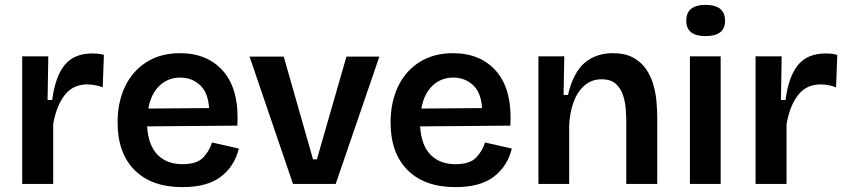

<svg xmlns="http://www.w3.org/2000/svg" viewBox="-20 -754 3470 787"><path d="M71 0V-523H178L175 -344H194Q206 -439 244.5 -487Q283 -535 360 -535Q370 -535 380.5 -534Q391 -533 406 -529L401 -396Q386 -402 369 -405Q352 -408 338 -408Q279 -408 245 -364Q211 -320 198 -245V0Z M728 13Q601 13 531.5 -57Q462 -127 462 -252Q462 -335 492.5 -399Q523 -463 580.5 -499.5Q638 -536 718 -536Q832 -536 896.5 -460.5Q961 -385 953 -239L583 -236Q588 -158 626 -119.5Q664 -81 728 -81Q787 -81 813 -108.5Q839 -136 849 -170L959 -145Q941 -72 885 -29.5Q829 13 728 13ZM719 -436Q669 -436 634 -403Q599 -370 588 -309L837 -311Q833 -375 799.5 -405.5Q766 -436 719 -436Z M1181 0 1003 -522H1143L1263 -101H1279L1400 -522H1535L1356 0Z M1847 13Q1720 13 1650.5 -57Q1581 -127 1581 -252Q1581 -335 1611.5 -399Q1642 -463 1699.5 -499.5Q1757 -536 1837 -536Q1951 -536 2015.5 -460.5Q2080 -385 2072 -239L1702 -236Q1707 -158 1745 -119.5Q1783 -81 1847 -81Q1906 -81 1932 -108.5Q1958 -136 1968 -170L2078 -145Q2060 -72 2004 -29.5Q1948 13 1847 13ZM1838 -436Q1788 -436 1753 -403Q1718 -370 1707 -309L1956 -311Q1952 -375 1918.5 -405.5Q1885 -436 1838 -436Z M2187 0V-523H2293L2290 -365H2308Q2330 -457 2376.5 -496.5Q2423 -536 2492 -536Q2542 -536 2575 -518Q2608 -500 2628 -471Q2648 -442 2658 -407Q2668 -372 2671 -337Q2674 -302 2674 -274V0H2547V-259Q2547 -278 2545 -306.5Q2543 -335 2534 -363Q2525 -391 2504.5 -410Q2484 -429 2446 -429Q2404 -429 2374.5 -402.5Q2345 -376 2330 -332.5Q2315 -289 2313 -239V0Z M2808 0V-523H2934V0ZM2872 -606Q2793 -606 2793 -669Q2793 -734 2872 -734Q2952 -734 2952 -669Q2952 -606 2872 -606Z M3077 0V-523H3184L3181 -344H3200Q3212 -439 3250.5 -487Q3289 -535 3366 -535Q3376 -535 3386.5 -534Q3397 -533 3412 -529L3407 -396Q3392 -402 3375 -405Q3358 -408 3344 -408Q3285 -408 3251 -364Q3217 -320 3204 -245V0Z"/></svg>

Font: Bricolage Grotesque 10pt SemiBold
Style: Regular
Weight: 600
Designer: Mathieu Triay
Foundry: Atelier Triay
Version: Version 1.000; ttfautohint (v1.8.4.7-5d5b);gftools[0.9.29]